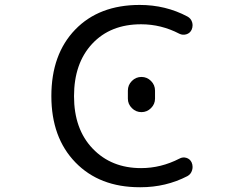

<svg xmlns="http://www.w3.org/2000/svg" viewBox="-20 -785 1040 794"><path d="M563.5 -684.6Q436.5 -684.6 361.3 -604Q286.1 -523.4 286.1 -387.2Q286.1 -251 363.3 -170.4Q440.4 -89.8 563.5 -89.8Q645.5 -89.8 721.7 -128.9Q735.4 -136.7 750.5 -132.3Q765.6 -127.9 772.5 -113.3Q776.4 -104.5 776.4 -94.7Q776.4 -87.9 774.4 -81.1Q769.5 -64.5 754.9 -56.6Q666 -10.7 561.5 -10.7Q559.6 -10.7 557.6 -10.7Q391.6 -10.7 292 -113.3Q192.4 -215.8 192.4 -387.7Q192.4 -560.5 291 -662.6Q389.6 -764.6 557.6 -764.6Q665 -764.6 754.9 -716.8Q769.5 -709 774.4 -693.4Q776.4 -686.5 776.4 -680.7Q776.4 -670.9 772.5 -662.1Q765.6 -647.5 750.5 -643.1Q735.4 -638.7 721.7 -645.5Q646.5 -684.6 563.5 -684.6ZM508.8 -377V-410.2Q508.8 -433.6 525.4 -450.2Q542 -466.8 564.9 -466.8Q587.9 -466.8 604.5 -450.2Q621.1 -433.6 621.1 -410.2V-377Q621.1 -354.5 604.5 -337.9Q587.9 -321.3 564.9 -321.3Q542 -321.3 525.4 -337.9Q508.8 -354.5 508.8 -377Z"/></svg>

Font: Rounded-X Mgen+ 1m regular
Style: Regular
Weight: 400
Designer: [Source Han Sans]
Ryoko NISHIZUKA  (kana & ideographs); Paul D. Hunt (Latin, Greek & Cyrillic); Wenlong ZHANG  (bopomofo
Version: Version 1.059.20150602